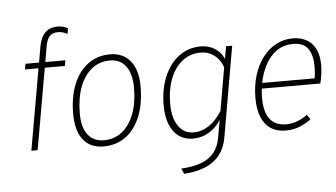

<svg xmlns="http://www.w3.org/2000/svg" viewBox="-58 -813 1968 1126"><g transform="rotate(-5 925.5 -249.5)"><path d="M101 0 185 -478H105L111 -511H191L207 -603Q217 -658.5 244.2 -685.2Q271.5 -712 318 -712Q334 -712 349.8 -707.8Q365.5 -703.5 378 -696L372 -664Q355.5 -672.5 343 -675.8Q330.5 -679 316 -679Q284 -679 267.2 -660.8Q250.5 -642.5 243 -599L228 -511H346L340 -478H222L138 0Z M525 12Q448 12 406 -41Q364 -94 364 -193Q364 -293 394.2 -367.2Q424.5 -441.5 479.5 -482.2Q534.5 -523 609 -523Q686.5 -523 729.2 -469.8Q772 -416.5 772 -321Q772 -219 742 -144.2Q712 -69.5 656.5 -28.8Q601 12 525 12ZM531 -24Q592 -24 637.5 -60Q683 -96 708 -161.5Q733 -227 733 -315Q733 -397 700 -442Q667 -487 606 -487Q544 -487 498.5 -450.8Q453 -414.5 428 -348.2Q403 -282 403 -192Q403 -111 436.2 -67.5Q469.5 -24 531 -24Z M982 213 968 181Q1039 177 1087 158.8Q1135 140.5 1162.5 105.8Q1190 71 1199 18L1217 -84Q1188 -37.5 1145 -12.8Q1102 12 1051 12Q1003.5 12 969 -13Q934.5 -38 915.8 -84.5Q897 -131 897 -195Q897 -292 928.2 -366Q959.5 -440 1015.2 -481.5Q1071 -523 1144 -523Q1190 -523 1227 -499.5Q1264 -476 1279 -437L1292 -511H1328L1235 23Q1225 81 1193.8 121.8Q1162.5 162.5 1109.5 185.5Q1056.5 208.5 982 213ZM1058 -24Q1106 -24 1148.8 -52.2Q1191.5 -80.5 1226 -135L1270 -389Q1253.5 -435.5 1219.5 -461.2Q1185.5 -487 1141 -487Q1079 -487 1033 -451.5Q987 -416 961.5 -351.8Q936 -287.5 936 -201Q936 -120 969.2 -72Q1002.5 -24 1058 -24Z M1598 12Q1545.5 12 1509.8 -11.8Q1474 -35.5 1455.5 -80.8Q1437 -126 1437 -191Q1437 -267 1456.2 -328Q1475.5 -389 1509.5 -432.8Q1543.5 -476.5 1588.5 -499.8Q1633.5 -523 1685 -523Q1728 -523 1762.8 -505.5Q1797.5 -488 1817.8 -450Q1838 -412 1838 -350Q1838 -330 1834.8 -305.2Q1831.5 -280.5 1824 -245H1479Q1471.5 -179.5 1480.8 -129.8Q1490 -80 1520.5 -52Q1551 -24 1607 -24Q1635.5 -24 1667 -35.2Q1698.5 -46.5 1729 -69L1748 -41Q1717.5 -18 1680.8 -3Q1644 12 1598 12ZM1484 -278H1793Q1802 -335.5 1796.5 -383.8Q1791 -432 1765 -461Q1739 -490 1686 -490Q1626.5 -490 1585.2 -459.8Q1544 -429.5 1519.2 -381Q1494.5 -332.5 1484 -278Z"/></g></svg>

Font: Overpass Thin
Style: Italic
Weight: 250
Italic angle: -10°
Designer: Delve Withrington, Dave Bailey, Thomas Jockin
Foundry: Delve Fonts LLC
Version: Version 4.000